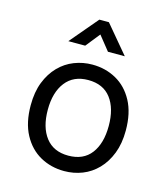

<svg xmlns="http://www.w3.org/2000/svg" viewBox="-110 -814 800 913"><g transform="rotate(15 290.0 -357.5)"><path d="M290 12Q225 12 172 -17.5Q119 -47 87.5 -105.5Q56 -164 56 -250Q56 -315 75 -363.5Q94 -412 126.5 -445.5Q159 -479 201.5 -495.5Q244 -512 290 -512Q355 -512 408 -482.5Q461 -453 492.5 -394.5Q524 -336 524 -250Q524 -186 505 -137Q486 -88 453.5 -54.5Q421 -21 379 -4.5Q337 12 290 12ZM290 -64Q364 -64 402 -114Q440 -164 440 -250Q440 -336 402 -386Q364 -436 290 -436Q218 -436 179 -386Q140 -336 140 -250Q140 -164 178.5 -114Q217 -64 290 -64ZM150 -590 266 -727H313L428 -590H345L261 -695H317L233 -590Z"/></g></svg>

Font: Inclusive Sans
Style: Regular
Weight: 400
Designer: Olivia King
Foundry: Olivia King
Version: Version 2.004